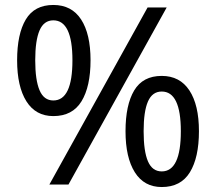

<svg xmlns="http://www.w3.org/2000/svg" viewBox="-20 -744 871 774"><path d="M195 -724Q269 -724 307 -665.5Q345 -607 345 -501Q345 -395 308.5 -335.5Q272 -276 195 -276Q124 -276 86.5 -335.5Q49 -395 49 -501Q49 -607 84 -665.5Q119 -724 195 -724ZM652 -714 256 0H179L575 -714ZM195 -662Q157 -662 139.5 -621.5Q122 -581 122 -501Q122 -421 139.5 -380Q157 -339 195 -339Q272 -339 272 -501Q272 -662 195 -662ZM632 -438Q705 -438 743.5 -379.5Q782 -321 782 -215Q782 -109 745.5 -49.5Q709 10 632 10Q561 10 523.5 -49.5Q486 -109 486 -215Q486 -321 521 -379.5Q556 -438 632 -438ZM632 -375Q594 -375 576.5 -335Q559 -295 559 -215Q559 -134 576.5 -93.5Q594 -53 632 -53Q709 -53 709 -215Q709 -375 632 -375Z"/></svg>

Font: Noto Sans Mandaic
Style: Regular
Weight: 400
Designer: Monotype Design Team
Foundry: Monotype Imaging Inc.
Version: Version 2.002; ttfautohint (v1.8.4.7-5d5b)